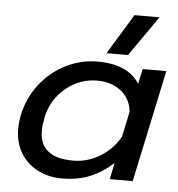

<svg xmlns="http://www.w3.org/2000/svg" viewBox="-52 -755 759 819"><g transform="rotate(5 327.5 -345.5)"><path d="M491 -706H598L478 -534H386ZM39 -180Q39 -208 45 -239Q61 -314 106 -372Q151 -430 215.5 -462.5Q280 -495 352 -495Q481 -495 532 -416L546 -480H647L545 0H447L461 -70Q412 -26 360 -5.5Q308 15 243 15Q185 15 138.5 -9Q92 -33 65.5 -77Q39 -121 39 -180ZM483 -185 506 -293Q501 -348 460 -381Q419 -414 357 -414Q283 -414 223.5 -365.5Q164 -317 147 -239Q140 -204 140 -182Q140 -65 283 -65Q345 -65 398.5 -97.5Q452 -130 483 -185Z"/></g></svg>

Font: Prompt
Style: Italic
Weight: 400
Italic angle: -12°
Designer: Katatrad Team
Foundry: CadsonDemak
Version: Version 1.001